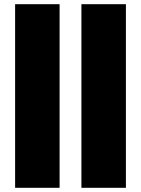

<svg xmlns="http://www.w3.org/2000/svg" viewBox="-20 -790 673 915"><path d="M52 -770H264V105H52ZM368 -770H580V105H368Z"/></svg>

Font: Unbounded ExtraBold
Style: Regular
Weight: 800
Designer: Luke Prowse, Jean-Baptiste Morizot, Fátima Lázaro, Florian Runge
Foundry: NaN
Version: Version 1.701;gftools[0.9.28.dev5+ged2979d]